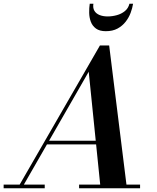

<svg xmlns="http://www.w3.org/2000/svg" viewBox="-66 -1008 840 1028"><path d="M28 0 469 -764.5H518.5L613.5 0H472.5L409 -624L50.5 0ZM-46.5 0V-19.5H173.5V0ZM357.5 0V-19.5H684V0ZM182.5 -235V-254.5H513V-235ZM500.5 -841Q467 -841 447.8 -855.2Q428.5 -869.5 420.2 -891.8Q412 -914 411.5 -939.5Q411 -965 414.5 -988H434Q430.5 -965 439.5 -950Q448.5 -935 467.2 -927.5Q486 -920 510.5 -920Q535 -920 559.5 -926.8Q584 -933.5 602.5 -948.5Q621 -963.5 627 -988H646.5Q643 -965 633.5 -939.5Q624 -914 606.8 -891.8Q589.5 -869.5 563.5 -855.2Q537.5 -841 500.5 -841Z"/></svg>

Font: Bodoni Moda 11pt SemiBold
Style: Italic
Weight: 600
Italic angle: -13°
Designer: Owen Earl
Foundry: indestructible type
Version: Version 2.004